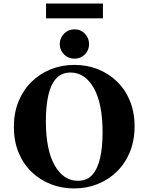

<svg xmlns="http://www.w3.org/2000/svg" viewBox="-20 -1045 835 1080"><path d="M398 -680Q469 -680 530 -656Q591 -632 638 -586.5Q685 -541 711 -477Q737 -413 737 -334Q737 -255 711 -191Q685 -127 638.5 -81Q592 -35 530 -10Q468 15 397 15Q327 15 265.5 -9Q204 -33 157 -78.5Q110 -124 84 -188Q58 -252 58 -331Q58 -410 84 -474Q110 -538 156.5 -584Q203 -630 265 -655Q327 -680 398 -680ZM418 -28Q470 -28 500 -62.5Q530 -97 543.5 -158Q557 -219 557 -300Q557 -463 507.5 -550Q458 -637 377 -637Q326 -637 295.5 -603Q265 -569 251.5 -507.5Q238 -446 238 -365Q238 -202 287.5 -115Q337 -28 418 -28ZM399 -715Q364 -715 340 -739Q316 -763 316 -797Q316 -831 340 -855.5Q364 -880 399 -880Q434 -880 457.5 -855.5Q481 -831 481 -797Q481 -763 457.5 -739Q434 -715 399 -715ZM239 -1025H559V-942H239Z"/></svg>

Font: Bona Nova SC
Style: Bold
Weight: 700
Designer: Mateusz Machalski
Foundry: Capitalics
Version: Version 4.001; ttfautohint (v1.8.4.7-5d5b)